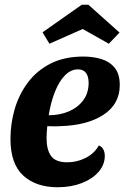

<svg xmlns="http://www.w3.org/2000/svg" viewBox="-20 -768 524 808"><path d="M222 20Q132 20 78 -29Q24 -78 24 -184Q24 -248 42 -309.5Q60 -371 97.5 -421Q135 -471 193 -500.5Q251 -530 331 -530Q372 -530 406.5 -519.5Q441 -509 462.5 -483Q484 -457 484 -410Q484 -330 415.5 -285Q347 -240 231 -237Q219 -236 204.5 -236.5Q190 -237 179 -237Q176 -210 176 -186Q176 -138 195 -111.5Q214 -85 263 -85Q304 -85 340.5 -103.5Q377 -122 396 -156Q410 -150 415.5 -138Q421 -126 421 -112Q421 -75 395 -45Q369 -15 324 2.5Q279 20 222 20ZM185 -283Q231 -283 269 -299Q307 -315 330 -345.5Q353 -376 353 -420Q352 -476 308 -476Q278 -476 253.5 -451Q229 -426 211.5 -382.5Q194 -339 185 -283ZM188 -584 159 -632 324 -748H352L483 -631L438 -584L328 -646Z"/></svg>

Font: Sansita Swashed SemiBold
Style: Regular
Weight: 600
Designer: Pablo Cosgaya
Foundry: Omnibus-Type
Version: Version 1.003; ttfautohint (v1.8.3)